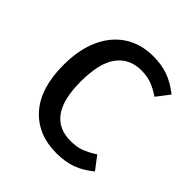

<svg xmlns="http://www.w3.org/2000/svg" viewBox="-156 -649 771 771"><g transform="rotate(45 230.0 -263.5)"><path d="M440 -482 398 -427Q368 -447 343 -456Q318 -465 285 -465Q219 -465 182 -415.5Q145 -366 145 -260Q145 -63 285 -63Q319 -63 343.5 -72Q368 -81 399 -101L441 -46Q405 -16 367 -2Q329 12 280 12Q173 12 111 -58Q49 -128 49 -259Q49 -346 77.5 -409Q106 -472 158 -505.5Q210 -539 279 -539Q328 -539 365 -525.5Q402 -512 440 -482Z"/></g></svg>

Font: Fira Sans Condensed
Style: Regular
Weight: 400
Width: 3
Designer: bBox Type GmbH & Carrois Corporate GbR & Edenspiekermann AG
Foundry: bBox Type GmbH & Carrois Corporate GbR & Edenspiekermann AG
Version: Version 4.301